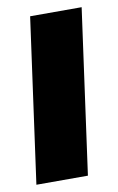

<svg xmlns="http://www.w3.org/2000/svg" viewBox="-71 -573 376 613"><g transform="rotate(-10 117.5 -266.5)"><path d="M237.8 -533.2 164.1 0H-2.9L70.8 -533.2Z"/></g></svg>

Font: Fira Sans Compressed ExtraBold
Style: Italic
Weight: 800
Width: 3
Italic angle: -8°
Designer: Carrois Corporate & Edenspiekermann AG
Foundry: Carrois Corporate GbR & Edenspiekermann AG
Version: Version 4.203;PS 004.203;hotconv 1.0.88;makeotf.lib2.5.64775